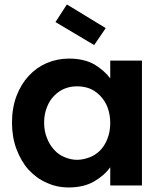

<svg xmlns="http://www.w3.org/2000/svg" viewBox="-20 -823 718 852"><path d="M33.2 -278.8Q33.2 -343.8 53.2 -397Q72.8 -448.7 106.9 -485.8Q141.6 -523.4 187 -543Q233.9 -563 286.1 -563Q352.5 -563 398.9 -537.1Q442.9 -510.3 469.2 -475.1V-554.2H609.9V0H469.2V-81.1Q443.4 -44.4 397.9 -18.1Q352.1 8.8 285.2 8.8Q231 8.8 187 -12.2Q142.6 -31.2 106.9 -69.8Q74.2 -105.5 53.2 -161.1Q33.2 -214.4 33.2 -278.8ZM175.8 -278.8Q175.8 -240.2 189 -209Q199.7 -180.7 221.2 -157.2Q242.2 -134.8 268.1 -125Q295.9 -113.8 321.8 -113.8Q348.1 -113.8 377.9 -125Q404.8 -135.7 424.8 -155.8Q446.3 -178.7 457 -208Q469.2 -239.3 469.2 -276.9Q469.2 -314.5 457 -347.2Q446.3 -375 424.8 -397.9Q402.3 -420.4 377.9 -430.2Q352.1 -439.9 321.8 -439.9Q292.5 -439.9 268.1 -430.2Q243.2 -420.9 221.2 -398.9Q200.2 -377.9 189 -349.1Q175.8 -317.4 175.8 -278.8ZM226.1 -725.1 276.9 -803.2 449.2 -698.2 397.9 -623Z"/></svg>

Font: PoppinsZ SemiBold
Style: Regular
Weight: 600
Designer: Ninad Kale (Devanagari), Jonny Pinhorn (Latin)
Foundry: Indian Type Foundry
Version: Version 3.002;FEAKit 1.0